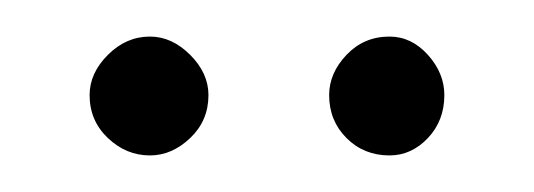

<svg xmlns="http://www.w3.org/2000/svg" viewBox="-20 -670 292 105"><path d="M193 -585Q179 -585 169.5 -594.5Q160 -604 160 -618Q160 -630 169.5 -640Q179 -650 193 -650Q205 -650 214 -640Q223 -630 223 -618Q223 -604 214 -594.5Q205 -585 193 -585ZM62 -585Q49 -585 39 -594.5Q29 -604 29 -618Q29 -630 39 -640Q49 -650 62 -650Q74 -650 84 -640Q94 -630 94 -618Q94 -604 84 -594.5Q74 -585 62 -585Z"/></svg>

Font: DM Sans 17pt Thin
Style: Regular
Weight: 250
Version: Version 4.004;gftools[0.9.30]